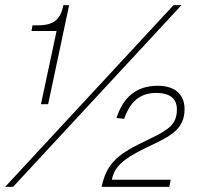

<svg xmlns="http://www.w3.org/2000/svg" viewBox="-29 -730 778 750"><path d="M131 -323H159L241 -710H219C207 -656 184 -631 118 -631H98L94 -609H192ZM-9 0H22L680 -710H649ZM368 0H632L638 -28H408C417 -75 447 -107 538 -151L571 -167C644 -202 692 -230 692 -304C692 -360 655 -395 588 -395C502 -395 452 -349 426 -269L456 -266C480 -334 518 -367 582 -367C634 -367 662 -345 662 -303C662 -245 631 -224 559 -189L522 -171C422 -122 386 -84 368 0Z"/></svg>

Font: Geist Thin
Style: Italic
Weight: 100
Italic angle: -12°
Designer: Basement.studio, Andrés Briganti, Mateo Zaragoza
Foundry: Basement.studio, Vercel, Andrés Briganti, Guido Ferreyra, Mateo Zaragoza
Version: Version 1.500